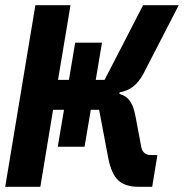

<svg xmlns="http://www.w3.org/2000/svg" viewBox="-26 -718 707 738"><path d="M220 -296H178L129 0H-6L110 -698H245L197 -411H239L263 -554H366L342 -411H376L524 -698H661L526 -436Q508 -402 485.5 -385Q463 -368 434 -363L433 -357Q459 -350 473 -330.5Q487 -311 494 -275L517 -153Q523 -122 555 -122H579L559 0H506Q456 0 429 -24.5Q402 -49 390 -111L355 -296H323L299 -154H196Z"/></svg>

Font: iA Writer Mono V
Style: Regular
Weight: 400
Italic angle: -9.5°
Designer: Mike Abbink, Paul van der Laan, Pieter van Rosmalen
Foundry: Bold Monday
Version: Version 2.000